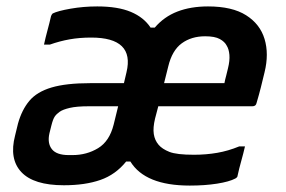

<svg xmlns="http://www.w3.org/2000/svg" viewBox="-20 -567 890 598"><path d="M283 -547Q347 -547 387.5 -530Q428 -513 449 -481H462Q491 -515 532.5 -531Q574 -547 628 -547Q703 -547 746.5 -519.5Q790 -492 804 -445.5Q818 -399 804 -342Q798 -317 792.5 -295Q787 -273 779 -246Q777 -236 766 -236H473L463 -198Q456 -169 459 -149.5Q462 -130 474 -116Q485 -103 507.5 -94Q530 -85 584 -85Q622 -85 656.5 -91Q691 -97 725 -111H743Q738 -89 731.5 -66Q725 -43 720 -20Q720 -15 713 -11Q694 -1 656 5Q618 11 571 11Q432 11 386 -64H373Q340 -23 292.5 -6.5Q245 10 179 10Q85 10 46.5 -31Q8 -72 27 -145L36 -182Q48 -225 71.5 -253Q95 -281 140.5 -294.5Q186 -308 261 -308H366L374 -342Q400 -450 264 -450Q228 -450 197 -444.5Q166 -439 135 -428H117Q122 -451 128 -473Q134 -495 139 -517Q141 -522 144 -525Q160 -533 200 -540Q240 -547 283 -547ZM619 -454Q576 -454 546 -432Q516 -410 504 -360L491 -308H679Q681 -319 684.5 -331.5Q688 -344 690 -354Q696 -378 694.5 -396Q693 -414 686 -425Q680 -437 664.5 -445.5Q649 -454 619 -454ZM206 -84Q250 -84 285.5 -105.5Q321 -127 334 -179L348 -236H256Q219 -236 197.5 -231Q176 -226 166 -219Q156 -212 150.5 -204Q145 -196 140 -176L134 -152Q127 -121 141.5 -102.5Q156 -84 194 -84Z"/></svg>

Font: Recursive Sn Lnr St SmB
Style: Italic
Weight: 600
Italic angle: -15°
Version: Version 1.079;hotconv 1.0.112;makeotfexe 2.5.65598; ttfautoh